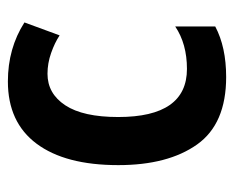

<svg xmlns="http://www.w3.org/2000/svg" viewBox="-72 -496 580 475"><g transform="rotate(90 217.5 -258.0)"><path d="M181 12Q282 12 335 -59Q388 -130 388 -261Q388 -384 337 -456Q286 -528 170 -528Q96 -528 45 -501V-402Q88 -431 150 -431Q269 -431 269 -261Q269 -174 240 -130Q211 -86 162 -86Q136 -86 110.5 -95Q85 -104 67 -116L35 -29Q99 12 181 12Z"/></g></svg>

Font: Noto Sans Thai UI Condensed Semi
Style: Regular
Weight: 600
Width: 3
Designer: Monotype Design Team
Foundry: Monotype Imaging Inc.
Version: Version 1.901